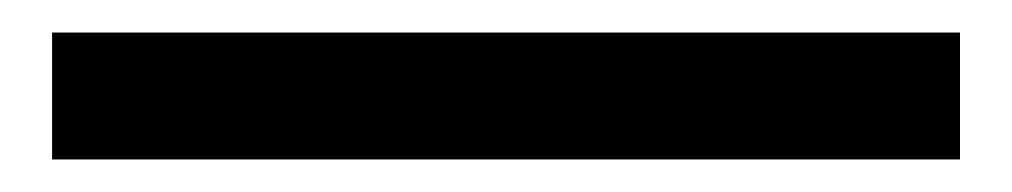

<svg xmlns="http://www.w3.org/2000/svg" viewBox="-20 102 622 118"><path d="M12 122V200H570V122Z"/></svg>

Font: LT Wave Alt
Style: Regular
Weight: 400
Designer: Daniel Lyons
Version: Version 2.5 (Glyphs App)